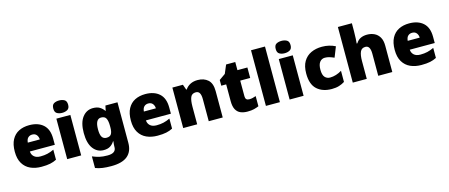

<svg xmlns="http://www.w3.org/2000/svg" viewBox="-57 -1535 5923 2534"><g transform="rotate(-15 2904.5 -268.0)"><path d="M315 -563Q436 -563 506 -500Q576 -437 576 -310V-225H235Q237 -182 267.5 -154Q298 -126 356 -126Q408 -126 451 -136Q494 -146 540 -168V-31Q500 -10 452.5 0Q405 10 333 10Q249 10 183.5 -19.5Q118 -49 80 -112Q42 -175 42 -273Q42 -373 76.5 -437Q111 -501 172.5 -532Q234 -563 315 -563ZM322 -433Q288 -433 265.5 -412Q243 -391 239 -345H403Q402 -382 381.5 -407.5Q361 -433 322 -433Z M781 -776Q822 -776 852.5 -759Q883 -742 883 -691Q883 -642 852.5 -624.5Q822 -607 781 -607Q739 -607 709.5 -624.5Q680 -642 680 -691Q680 -742 709.5 -759Q739 -776 781 -776ZM876 -553V0H685V-553Z M1186 -563Q1244 -563 1279.5 -540.5Q1315 -518 1337 -485H1341L1355 -553H1520V1Q1520 118 1447.5 179Q1375 240 1225 240Q1158 240 1107 233Q1056 226 1009 208V49Q1059 70 1104 80.5Q1149 91 1214 91Q1329 91 1329 9V-1Q1329 -30 1335 -70H1329Q1310 -37 1275 -13.5Q1240 10 1183 10Q1095 10 1040 -63Q985 -136 985 -276Q985 -416 1041 -489.5Q1097 -563 1186 -563ZM1258 -415Q1179 -415 1179 -273Q1179 -201 1199 -169.5Q1219 -138 1261 -138Q1308 -138 1326 -167.5Q1344 -197 1344 -256V-279Q1344 -344 1326.5 -379.5Q1309 -415 1258 -415Z M1901 -563Q2022 -563 2092 -500Q2162 -437 2162 -310V-225H1821Q1823 -182 1853.5 -154Q1884 -126 1942 -126Q1994 -126 2037 -136Q2080 -146 2126 -168V-31Q2086 -10 2038.5 0Q1991 10 1919 10Q1835 10 1769.5 -19.5Q1704 -49 1666 -112Q1628 -175 1628 -273Q1628 -373 1662.5 -437Q1697 -501 1758.5 -532Q1820 -563 1901 -563ZM1908 -433Q1874 -433 1851.5 -412Q1829 -391 1825 -345H1989Q1988 -382 1967.5 -407.5Q1947 -433 1908 -433Z M2616 -563Q2702 -563 2756 -515Q2810 -467 2810 -360V0H2619V-302Q2619 -357 2603 -385Q2587 -413 2552 -413Q2498 -413 2479.5 -369Q2461 -325 2461 -242V0H2270V-553H2414L2440 -480H2447Q2473 -519 2515.5 -541Q2558 -563 2616 -563Z M3211 -141Q3237 -141 3258.5 -146.5Q3280 -152 3303 -160V-21Q3272 -8 3237 1Q3202 10 3148 10Q3094 10 3053.5 -7Q3013 -24 2990 -65.5Q2967 -107 2967 -182V-410H2900V-488L2985 -548L3034 -664H3159V-553H3295V-410H3159V-195Q3159 -141 3211 -141Z M3591 0H3400V-760H3591Z M3820 -776Q3861 -776 3891.5 -759Q3922 -742 3922 -691Q3922 -642 3891.5 -624.5Q3861 -607 3820 -607Q3778 -607 3748.5 -624.5Q3719 -642 3719 -691Q3719 -742 3748.5 -759Q3778 -776 3820 -776ZM3915 -553V0H3724V-553Z M4300 10Q4174 10 4099 -58Q4024 -126 4024 -274Q4024 -375 4062 -438.5Q4100 -502 4165.5 -532.5Q4231 -563 4315 -563Q4366 -563 4411.5 -552Q4457 -541 4496 -521L4440 -380Q4406 -395 4376.5 -404Q4347 -413 4315 -413Q4272 -413 4245 -379Q4218 -345 4218 -275Q4218 -203 4245.5 -172.5Q4273 -142 4316 -142Q4357 -142 4398.5 -155Q4440 -168 4477 -191V-39Q4443 -17 4400 -3.5Q4357 10 4300 10Z M4778 -652Q4778 -591 4775 -549Q4772 -507 4770 -485H4779Q4806 -528 4844 -545.5Q4882 -563 4931 -563Q4986 -563 5030 -542Q5074 -521 5100.5 -476.5Q5127 -432 5127 -360V0H4935V-302Q4935 -413 4869 -413Q4817 -413 4797.5 -369Q4778 -325 4778 -243V0H4587V-760H4778Z M5506 -563Q5627 -563 5697 -500Q5767 -437 5767 -310V-225H5426Q5428 -182 5458.5 -154Q5489 -126 5547 -126Q5599 -126 5642 -136Q5685 -146 5731 -168V-31Q5691 -10 5643.5 0Q5596 10 5524 10Q5440 10 5374.5 -19.5Q5309 -49 5271 -112Q5233 -175 5233 -273Q5233 -373 5267.5 -437Q5302 -501 5363.5 -532Q5425 -563 5506 -563ZM5513 -433Q5479 -433 5456.5 -412Q5434 -391 5430 -345H5594Q5593 -382 5572.5 -407.5Q5552 -433 5513 -433Z"/></g></svg>

Font: Noto Sans Cherokee Black
Style: Regular
Weight: 900
Designer: Monotype Design Team
Foundry: Monotype Imaging Inc.
Version: Version 2.001; ttfautohint (v1.8.4.7-5d5b)